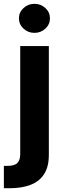

<svg xmlns="http://www.w3.org/2000/svg" viewBox="-46 -789 338 1013"><path d="M60.7 -545.9H211.7V27.1Q211.9 90.3 187 129.2Q162 168.2 115.6 186.1Q69.2 204.1 5.1 204.1H-25.6V86.1H-5.9Q31 86.1 45.8 70.8Q60.5 55.5 60.7 24.8ZM135.7 -615.6Q102 -615.6 77.9 -638.1Q53.9 -660.5 53.9 -692.2Q53.9 -724.1 77.9 -746.4Q102 -768.8 135.7 -768.8Q169.5 -768.8 193.6 -746.4Q217.6 -724.1 217.6 -692.3Q217.6 -660.5 193.6 -638.1Q169.5 -615.6 135.7 -615.6Z"/></svg>

Font: GitLab Sans
Style: Regular
Weight: 400
Designer: Rasmus Andersson
Foundry: Modifications by GitLab B.V., manufactured by rsms
Version: Version 4.000;git-c8fb6b7